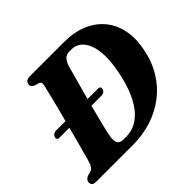

<svg xmlns="http://www.w3.org/2000/svg" viewBox="-161 -903 1106 1106"><g transform="rotate(-45 392.0 -350.0)"><path d="M56.5 -350.5Q60 -360 68.2 -366Q76.5 -372 86.5 -372H430.5Q441 -372 445.5 -366Q450 -360 447 -350.5Q444 -340.5 435.8 -334.8Q427.5 -329 417 -329H72Q62.5 -329 58 -334.8Q53.5 -340.5 56.5 -350.5ZM10 -27Q10 -37.5 17.2 -46Q24.5 -54.5 36.5 -58.5L62 -65Q70 -68 76 -73.5Q82 -79 87.2 -91Q92.5 -103 99.5 -125Q105 -146.5 114.2 -179.8Q123.5 -213 134.2 -253.5Q145 -294 156.2 -337.2Q167.5 -380.5 178.8 -422.5Q190 -464.5 199 -500.8Q208 -537 214.5 -563.8Q221 -590.5 223.5 -602.5Q227.5 -617 224 -624.8Q220.5 -632.5 209 -635.5L186 -642.5Q175 -647 169.5 -653Q164 -659 164 -668.5Q164 -683 174.2 -691.5Q184.5 -700 204 -700H483.5Q560.5 -700 621.2 -675.5Q682 -651 722.2 -604.5Q762.5 -558 777.2 -492.2Q792 -426.5 775.5 -343.5Q759.5 -260.5 719.8 -196.2Q680 -132 622.2 -88.5Q564.5 -45 493.5 -22.5Q422.5 0 342.5 0H43.5Q24 0 17 -7.8Q10 -15.5 10 -27ZM351.5 -61Q387.5 -61 421.8 -77.2Q456 -93.5 485.8 -128Q515.5 -162.5 539.2 -216.5Q563 -270.5 578.5 -346.5Q594.5 -422.5 592.8 -478Q591 -533.5 576 -569.2Q561 -605 536.8 -622.5Q512.5 -640 484 -640H463Q442 -640 427.2 -626.2Q412.5 -612.5 402 -579.5Q398.5 -566 391 -539.2Q383.5 -512.5 374 -477.2Q364.5 -442 353.5 -402.2Q342.5 -362.5 332 -322Q321.5 -281.5 312 -244.5Q302.5 -207.5 295.5 -177.8Q288.5 -148 285.5 -130.5Q279 -95 289 -78Q299 -61 324.5 -61Z"/></g></svg>

Font: Fraunces
Style: Bold Italic
Weight: 700
Italic angle: -16°
Version: Version 1.000;[b76b70a41]